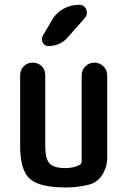

<svg xmlns="http://www.w3.org/2000/svg" viewBox="-20 -785 540 814"><path d="M259.8 9.8Q146.5 9.8 106 -27.3Q65.4 -64.5 65.4 -165V-465.8Q65.4 -488.3 80.6 -503.9Q95.7 -519.5 119.1 -519.5Q141.6 -519.5 156.7 -504.4Q171.9 -489.3 171.9 -465.8V-165Q171.9 -111.3 190.4 -91.8Q209 -72.3 257.8 -72.3Q291 -72.3 317.4 -85.9Q326.2 -89.8 326.2 -102.5V-464.8Q326.2 -488.3 342.3 -503.9Q358.4 -519.5 380.4 -519.5Q402.3 -519.5 418.5 -503.9Q434.6 -488.3 434.6 -464.8V-118.2Q434.6 -77.1 413.6 -43.9Q392.6 -10.7 356.4 -2Q309.6 9.8 259.8 9.8ZM315.4 -764.6Q337.9 -764.6 345.7 -745.1Q353.5 -725.6 339.8 -709L267.6 -627Q235.4 -589.8 184.6 -589.8Q168.9 -589.8 161.1 -604.5Q153.3 -619.1 161.1 -632.8L201.2 -701.2Q218.8 -731.4 249.5 -748Q280.3 -764.6 315.4 -764.6Z"/></svg>

Font: Rounded-X Mgen+ 1mn medium
Style: Regular
Weight: 500
Designer: [Source Han Sans]
Ryoko NISHIZUKA  (kana & ideographs); Paul D. Hunt (Latin, Greek & Cyrillic); Wenlong ZHANG  (bopomofo
Version: Version 1.059.20150602